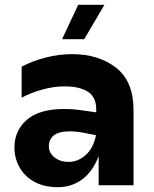

<svg xmlns="http://www.w3.org/2000/svg" viewBox="-20 -770 641 798"><path d="M390 -121Q365 -56 321 -24Q277 8 221 8Q164 8 123.5 -14Q83 -36 61.5 -74Q40 -112 40 -157Q40 -227 91.5 -272Q143 -317 247 -317Q288 -317 331 -310L380 -303V-315Q380 -367 345 -389Q310 -411 248 -411Q204 -411 156.5 -398Q109 -385 70 -364V-493Q116 -517 170.5 -531Q225 -545 280 -545Q390 -545 462.5 -488.5Q535 -432 535 -312V0H390ZM265 -97Q304 -97 336 -125.5Q368 -154 379 -208L323 -219Q298 -224 269 -224Q225 -224 204 -207.5Q183 -191 183 -162Q183 -134 207 -115.5Q231 -97 265 -97ZM305 -750H414L330 -607H238Z"/></svg>

Font: Chess Sans
Style: Bold
Weight: 700
Designer: Wolf Bōese
Foundry: Wolf Bōese
Version: Version 7.223